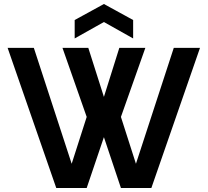

<svg xmlns="http://www.w3.org/2000/svg" viewBox="-20 -939 1037 959"><path d="M261 0 18 -700H149L338 -121L413 -355L292 -700H421L499 -455L576 -700H706L584 -355L659 -121L848 -700H979L736 0H584L499 -254L413 0ZM353 -747V-839L499 -919L645 -839V-747L499 -829Z"/></svg>

Font: Rethink Sans
Style: Bold
Weight: 700
Designer: The Rethink Sans project authors (Hans Thiessen). DM Sans designed by Colophon Foundry.
Foundry: Rethink Communications LLC
Version: Version 1.001